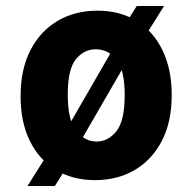

<svg xmlns="http://www.w3.org/2000/svg" viewBox="-20 -592 640 639"><path d="M296.5 7.5Q221.5 7.5 165.8 -26.5Q110 -60.5 79.2 -123.2Q48.5 -186 48.5 -271.5Q48.5 -361 81.2 -424.8Q114 -488.5 171.8 -522.5Q229.5 -556.5 304 -556.5Q380 -556.5 435.5 -521.8Q491 -487 521.2 -424Q551.5 -361 551.5 -276Q551.5 -186 518.5 -122.8Q485.5 -59.5 428 -26Q370.5 7.5 296.5 7.5ZM301 -121Q340 -121 367.5 -155.5Q395 -190 395 -275Q395 -361.5 366.8 -394.8Q338.5 -428 299 -428Q259.5 -428 232.5 -394.8Q205.5 -361.5 205.5 -277.5Q205.5 -190 234.2 -155.5Q263 -121 301 -121ZM71.5 27 146.5 -92 171 -109 377 -465.5 379.5 -483 435 -572H526L461 -468.5L437.5 -449.5L226.5 -84.5L223 -69L162.5 27Z"/></svg>

Font: Spline Sans Mono
Style: Regular
Weight: 400
Monospace: yes
Designer: Eben Sorkin, Mirko Velimirovic
Foundry: Sorkin Type
Version: Version 1.004